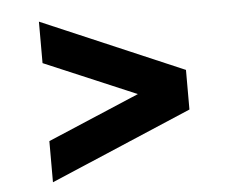

<svg xmlns="http://www.w3.org/2000/svg" viewBox="-43 -581 746 618"><g transform="rotate(-5 330.0 -272.5)"><path d="M562 -208V-336L104 -532V-398L401 -272L104 -146V-13Z"/></g></svg>

Font: Plus Jakarta Sans
Style: Bold
Weight: 700
Designer: Gumpita Rahayu
Foundry: Tokotype
Version: Version 2.071;gftools[0.9.30]